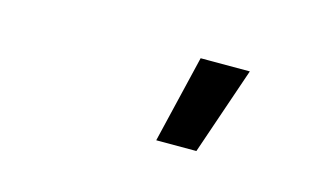

<svg xmlns="http://www.w3.org/2000/svg" viewBox="-36 -842 572 328"><g transform="rotate(15 250.0 -677.5)"><path d="M251 -600 288 -755H375L322 -600Z"/></g></svg>

Font: Iosevka Term Curly Md Obl
Style: Regular
Weight: 500
Italic angle: -9°
Designer: Belleve Invis
Foundry: Belleve Invis
Version: Version 32.3.0